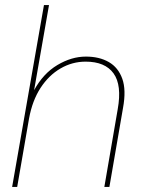

<svg xmlns="http://www.w3.org/2000/svg" viewBox="-20 -740 558 760"><path d="M28 0 154 -720H174L115 -383Q151 -449 207 -482.5Q263 -516 320 -516Q373 -516 410.5 -494.5Q448 -473 464 -428.5Q480 -384 467 -313L413 0H393L446 -308Q463 -403 429.5 -449.5Q396 -496 319 -496Q266 -496 219.5 -469Q173 -442 140.5 -392Q108 -342 95 -271L48 0Z"/></svg>

Font: DM Sans Thin
Style: Italic
Weight: 250
Italic angle: -10°
Designer: Colophon Foundry, Jonny Pinhorn
Foundry: Colophon Foundry
Version: Version 4.004;gftools[0.9.30]